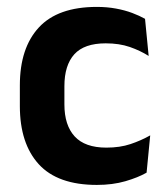

<svg xmlns="http://www.w3.org/2000/svg" viewBox="-20 -523 482 556"><path d="M260.5 12.5Q147 12.5 92.2 -47.5Q37.5 -107.5 37.5 -216V-276Q37.5 -384 92.5 -443.5Q147.5 -503 260.5 -503Q290 -503 315.8 -498.2Q341.5 -493.5 362.8 -485.5Q384 -477.5 400 -468.5L410.5 -361Q386 -376.5 355.8 -387Q325.5 -397.5 286 -397.5Q224 -397.5 195.2 -365.8Q166.5 -334 166.5 -273.5V-220.5Q166.5 -160.5 196.2 -128Q226 -95.5 288 -95.5Q327.5 -95.5 358 -105.8Q388.5 -116 415 -131L404.5 -23Q380 -9 343 1.8Q306 12.5 260.5 12.5Z"/></svg>

Font: Anek Malayalam Medium SemiBold
Style: Regular
Weight: 600
Version: Version 1.003